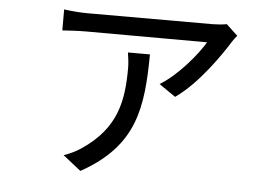

<svg xmlns="http://www.w3.org/2000/svg" viewBox="-47 -613 1094 756"><g transform="rotate(5 500.0 -235.0)"><path d="M865 -505 820 -547C807 -544 780 -542 765 -542C717 -542 310 -542 271 -542C241 -542 205 -545 177 -549V-466C208 -468 241 -470 271 -470C310 -470 693 -469 749 -469C720 -420 648 -332 577 -289L642 -244C732 -306 816 -431 845 -478C850 -486 859 -498 865 -505ZM529 -402H442C445 -382 448 -362 448 -342C448 -212 429 -102 294 -11C271 5 247 15 225 23L296 79C507 -38 527 -189 529 -402Z"/></g></svg>

Font: Noto Sans CJK JP
Style: Regular
Weight: 400
Designer: Ryoko NISHIZUKA 西塚涼子 (kana, bopomofo & ideographs); Paul D. Hunt (Latin, Greek & Cyrillic); Sandoll Communications 산돌커뮤니
Foundry: Adobe
Version: Version 2.004;hotconv 1.0.118;makeotfexe 2.5.65603